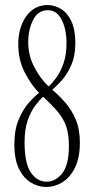

<svg xmlns="http://www.w3.org/2000/svg" viewBox="-20 -732 380 762"><path d="M162.5 10Q132.5 10 103.8 -6.8Q75 -23.5 56 -60.5Q37 -97.5 37 -159Q37 -217.5 54.5 -258.5Q72 -299.5 95.2 -325.2Q118.5 -351 135 -363.5Q102.5 -396.5 77.5 -445.8Q52.5 -495 52.5 -556Q52.5 -623.5 84.5 -667.8Q116.5 -712 168.5 -712Q196.5 -712 222 -696.5Q247.5 -681 263.2 -647.8Q279 -614.5 279 -560.5Q279 -510 262.5 -473Q246 -436 224.2 -412Q202.5 -388 187.5 -376Q214 -353.5 239.2 -324.8Q264.5 -296 280.8 -257.2Q297 -218.5 297 -166Q297 -107 278.2 -68Q259.5 -29 228.8 -9.5Q198 10 162.5 10ZM92 -563.5Q92 -512.5 116 -466Q140 -419.5 173 -389Q185.5 -400 202.2 -422.2Q219 -444.5 231.5 -479Q244 -513.5 244 -561.5Q244 -595 236 -624.8Q228 -654.5 211.5 -673Q195 -691.5 169.5 -691.5Q131.5 -691.5 111.8 -653.5Q92 -615.5 92 -563.5ZM77.5 -167.5Q77.5 -83.5 102.5 -47.2Q127.5 -11 164.5 -11Q201.5 -11 227.5 -44.8Q253.5 -78.5 253.5 -152Q253.5 -198 243.2 -228.8Q233 -259.5 210.8 -286.5Q188.5 -313.5 151 -348Q136 -334.5 119 -311.8Q102 -289 89.8 -253.8Q77.5 -218.5 77.5 -167.5Z"/></svg>

Font: Imbue 50pt ExtraLight
Style: Regular
Weight: 200
Designer: Tyler Finck
Foundry: Etcetera Type Company
Version: Version 1.102; ttfautohint (v1.8.3)